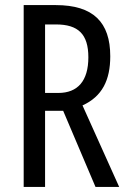

<svg xmlns="http://www.w3.org/2000/svg" viewBox="-20 -827 501 754"><path d="M199 -807H73V-93H157V-392H228L355 -93H448L304 -413C381 -448 413 -512 413 -606C413 -740 346 -807 199 -807ZM200 -731C287 -731 327 -693 327 -602C327 -509 285 -462 209 -462H157V-731Z"/></svg>

Font: Noto Sans Kannada UI ExtraCondensed
Style: Regular
Weight: 400
Width: 2
Designer: Jelle Bosma - Monotype Design Team
Foundry: Monotype Imaging Inc.
Version: Version 2.005